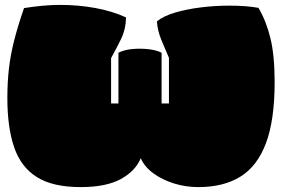

<svg xmlns="http://www.w3.org/2000/svg" viewBox="-20 -730 1150 783"><path d="M309 33Q195 33 130 -8Q65 -49 37.5 -130Q10 -211 10 -330Q10 -395 16.5 -451Q23 -507 38 -566Q53 -625 78 -697Q115 -703 152 -706.5Q189 -710 226 -710Q299 -710 368 -697.5Q437 -685 494 -659Q493 -610 473 -569.5Q453 -529 433 -493V-308H463V-515Q487 -527 519.5 -530Q552 -533 584.5 -529.5Q617 -526 639 -515V-308H669V-494Q655 -526 638.5 -566Q622 -606 620 -643Q647 -665 695 -679Q743 -693 800.5 -700Q858 -707 914 -707Q985 -707 1034 -698Q1065 -646 1082.5 -575.5Q1100 -505 1100 -395Q1100 -241 1065 -147Q1030 -53 961 -10Q892 33 789 33Q737 33 689 18Q641 3 605 -23.5Q569 -50 554 -85Q533 -33 473 0Q413 33 309 33Z"/></svg>

Font: Oi
Style: Regular
Weight: 400
Designer: Kostas Bartsokas, Mohamad Dakak
Foundry: Foundry5
Version: Version 4.000